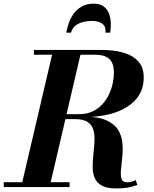

<svg xmlns="http://www.w3.org/2000/svg" viewBox="-58 -1023 844 1050"><path d="M57.5 0 233 -750H388L213 0ZM-37.5 0V-26.5H322.5V0ZM577.5 7.5Q525.5 7.5 497.8 -8.5Q470 -24.5 459.2 -51.5Q448.5 -78.5 448.8 -112.2Q449 -146 453 -182Q457 -218 458.8 -251.8Q460.5 -285.5 452.8 -312.5Q445 -339.5 421.8 -355.5Q398.5 -371.5 352.5 -371.5H272.5V-385.5H398Q476.5 -385.5 521.5 -366Q566.5 -346.5 586.8 -314.5Q607 -282.5 611 -244Q615 -205.5 611 -167.2Q607 -129 603.8 -97Q600.5 -65 606.5 -45.5Q612.5 -26 637 -26Q651.5 -26 662.5 -29.8Q673.5 -33.5 684.5 -38L693 -11.5Q666 -1.5 638.8 3Q611.5 7.5 577.5 7.5ZM272.5 -382.5V-398.5H373Q415 -398.5 447 -413.2Q479 -428 501.5 -452.5Q524 -477 538 -506.8Q552 -536.5 558.5 -567.5Q565 -598.5 565 -625Q565 -643.5 561.2 -661Q557.5 -678.5 546.8 -692.8Q536 -707 515.8 -715.2Q495.5 -723.5 462.5 -723.5H127.5V-750H497.5Q563 -750 615 -735.5Q667 -721 697.5 -688Q728 -655 728 -600Q728 -530 687.2 -481.8Q646.5 -433.5 572.5 -408Q498.5 -382.5 398 -382.5ZM304.5 -844.5Q308.5 -867 317.5 -894.5Q326.5 -922 343.8 -946.5Q361 -971 388 -987Q415 -1003 454.5 -1003Q490 -1003 510.2 -987Q530.5 -971 539 -946.5Q547.5 -922 548 -894.5Q548.5 -867 544.5 -844.5H518Q521.5 -866 513.2 -880Q505 -894 487.2 -901.2Q469.5 -908.5 444.5 -908.5Q419 -908.5 395.5 -902.5Q372 -896.5 354.5 -882.8Q337 -869 330.5 -844.5Z"/></svg>

Font: Bodoni Moda 9pt
Style: Bold Italic
Weight: 700
Italic angle: -13°
Designer: Owen Earl
Foundry: indestructible type
Version: Version 2.004